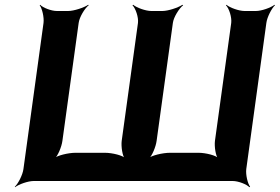

<svg xmlns="http://www.w3.org/2000/svg" viewBox="-20 -757 1170 803"><path d="M265 -711H218C194 -711 159 -725 148 -737L146 -735C156 -722 165 -685 162 -661L78 -50C75 -26 56 11 42 24L43 26C58 14 97 0 121 0H953C977 0 1012 14 1023 26L1026 24C1016 11 1007 -26 1010 -50L1094 -661C1097 -685 1116 -722 1130 -735L1128 -737C1113 -725 1074 -711 1050 -711H1003C979 -711 941 -725 927 -737L925 -735C938 -722 950 -685 947 -661L879 -168C876 -144 882 -104 893 -92L895 -94C885 -107 840 -118 810 -118H691C661 -118 613 -107 599 -94L601 -92C616 -104 632 -144 635 -168L703 -661C706 -685 729 -722 746 -735L743 -737C725 -725 683 -711 659 -711H613C589 -711 551 -725 537 -737L534 -735C547 -722 560 -685 557 -661L489 -168C486 -144 492 -104 503 -92L505 -94C495 -107 449 -118 419 -118H296C266 -118 219 -107 205 -94L207 -92C222 -104 238 -144 241 -168L309 -661C312 -685 334 -722 351 -735L349 -737C331 -725 289 -711 265 -711Z"/></svg>

Font: Asimov
Style: EdgeWideIt
Weight: 500
Designer: Google
Version: Version 2.000980: 2014